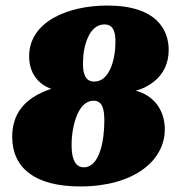

<svg xmlns="http://www.w3.org/2000/svg" viewBox="-20 -664 660 692"><path d="M269 8C460 8 574 -83 574 -198C574 -271 530 -322 469 -337C505 -346 588 -383 588 -484C588 -554 547 -644 367 -644C223 -644 85 -585 85 -461C85 -397 122 -358 165 -344C62 -310 24 -248 24 -171C24 -58 107 8 269 8ZM320 -370C283 -370 279 -406 279 -437C279 -497 301 -576 356 -576C393 -576 396 -541 396 -511C396 -453 376 -370 320 -370ZM282 -61C247 -61 238 -100 238 -141C238 -209 261 -301 317 -301C351 -301 356 -268 356 -228C356 -157 339 -61 282 -61Z"/></svg>

Font: Racing Sans One
Style: Regular
Weight: 400
Designer: Pablo Impallari, Rodrigo Fuenzalida
Foundry: Pablo Impallari, Rodrigo Fuenzalida
Version: Version 1.001